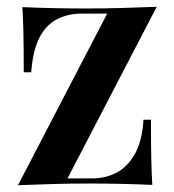

<svg xmlns="http://www.w3.org/2000/svg" viewBox="-20 -541 514 566"><path d="M442 -521 179 -15H251Q290 -15 322.5 -31.5Q355 -48 377 -86Q399 -124 403 -188H425Q425 -118 426 -72Q427 -26 429 4Q384 2 335.5 1Q287 0 239 0Q188 0 135 1.5Q82 3 33 5L296 -501H222Q181 -501 148.5 -484.5Q116 -468 96.5 -430.5Q77 -393 72 -328H50Q50 -399 49 -444.5Q48 -490 46 -520Q91 -518 139.5 -517Q188 -516 236 -516Q287 -516 340 -517.5Q393 -519 442 -521Z"/></svg>

Font: Playfair Display SemiBold
Style: Regular
Weight: 600
Designer: Claus Eggers Sørensen
Foundry: Claus Eggers Sørensen
Version: Version 1.203